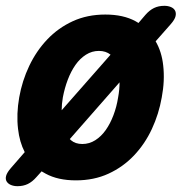

<svg xmlns="http://www.w3.org/2000/svg" viewBox="-43 -610 663 660"><path d="M218 10Q156 10 114 -13L100 -21L82 -1Q68 15 52.5 22.5Q37 30 17 30Q5 30 -5 26Q-15 22 -20 14Q-25 6 -22 -5.5Q-19 -17 -5 -33L42 -87Q24 -122 19 -167Q13 -218 23 -275Q33 -332 57.5 -383.5Q82 -435 119.5 -474.5Q157 -514 207 -537Q257 -560 319 -560Q381 -560 423 -537L433 -531L457 -559Q471 -575 486.5 -582.5Q502 -590 522 -590Q534 -590 544 -586Q554 -582 558.5 -574Q563 -566 560.5 -554.5Q558 -543 544 -527L492 -468Q513 -432 518 -385Q524 -333 513 -275Q503 -218 479 -166.5Q455 -115 417.5 -75.5Q380 -36 330 -13Q280 10 218 10ZM240 -115Q264 -115 284.5 -128Q305 -141 320.5 -163Q336 -185 347 -214Q358 -243 363 -275Q368 -302 368 -327L197 -132L201 -128Q216 -115 240 -115ZM169 -231 337 -422Q321 -435 297 -435Q273 -435 252.5 -422Q232 -409 216.5 -387Q201 -365 190 -336Q179 -307 173 -275Q169 -252 169 -231Z"/></svg>

Font: Maple Mono ExtraBold
Style: Italic
Weight: 800
Italic angle: -10°
Monospace: yes
Designer: subframe7536
Version: Version 7.200